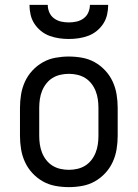

<svg xmlns="http://www.w3.org/2000/svg" viewBox="-20 -760 565 788"><path d="M262 8Q235 8 207.5 3Q180 -2 156 -15.5Q132 -29 113 -49.5Q94 -70 82.5 -95Q71 -120 66.5 -147.5Q62 -175 62 -202V-318Q62 -345 66.5 -372.5Q71 -400 82.5 -425Q94 -450 113 -470.5Q132 -491 156 -504.5Q180 -518 207.5 -523Q235 -528 262 -528Q290 -528 317.5 -523Q345 -518 369 -504.5Q393 -491 412 -470.5Q431 -450 442.5 -425Q454 -400 458.5 -372.5Q463 -345 463 -318V-202Q463 -175 458.5 -147.5Q454 -120 442.5 -95Q431 -70 412 -49.5Q393 -29 369 -15.5Q345 -2 317.5 3Q290 8 262 8ZM263 -63Q280 -63 297.5 -67Q315 -71 329.5 -80Q344 -89 355 -103Q366 -117 372.5 -133.5Q379 -150 381.5 -167.5Q384 -185 384 -202V-318Q384 -335 381.5 -352.5Q379 -370 372.5 -386.5Q366 -403 355 -417Q344 -431 329.5 -440Q315 -449 297.5 -453Q280 -457 263 -457Q245 -457 227.5 -453Q210 -449 195.5 -440Q181 -431 170 -417Q159 -403 152.5 -386.5Q146 -370 143.5 -352.5Q141 -335 141 -318V-202Q141 -185 143.5 -167.5Q146 -150 152.5 -133.5Q159 -117 170 -103Q181 -89 195.5 -80Q210 -71 227.5 -67Q245 -63 263 -63ZM262 -600Q242 -600 222 -603Q202 -606 183 -613Q164 -620 148 -633Q132 -646 121 -663Q110 -680 105.5 -700Q101 -720 101 -740H176Q176 -724 182.5 -709Q189 -694 202 -684.5Q215 -675 230.5 -671.5Q246 -668 262 -668Q279 -668 294.5 -671.5Q310 -675 323 -684.5Q336 -694 342.5 -709Q349 -724 349 -740H424Q424 -720 419.5 -700Q415 -680 404 -663Q393 -646 377 -633Q361 -620 342 -613Q323 -606 303 -603Q283 -600 262 -600Z"/></svg>

Font: Iosevka Pride
Style: Regular
Weight: 400
Monospace: yes
Designer: Belleve Invis
Foundry: Belleve Invis
Version: Version 30.3.1; ttfautohint (v1.8.4)